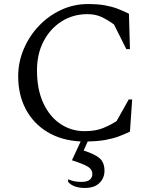

<svg xmlns="http://www.w3.org/2000/svg" viewBox="-20 -690 766 950"><path d="M383 210Q413 210 425 198.5Q437 187 437 171Q437 149 416 135.5Q395 122 336 103L379 10Q283 5 213.5 -37.5Q144 -80 107 -151Q70 -222 70 -312Q70 -383 97.5 -447.5Q125 -512 172.5 -562Q220 -612 282.5 -641Q345 -670 415 -670Q465 -670 500 -663.5Q535 -657 562.5 -646.5Q590 -636 618 -622L623 -447H605L544 -569Q506 -596 477.5 -608Q449 -620 413 -620Q341 -620 284.5 -584Q228 -548 195.5 -485.5Q163 -423 163 -342Q163 -247 194.5 -179.5Q226 -112 279.5 -76.5Q333 -41 398 -41Q453 -41 490.5 -56.5Q528 -72 557 -91L617 -198H634L623 -39Q595 -25 566 -14.5Q537 -4 501 2.5Q465 9 414 10L394 55Q451 73 474 94Q497 115 497 155Q497 191 472 215.5Q447 240 400 240Q343 240 317 210V198H320Q334 204 348.5 207Q363 210 383 210Z"/></svg>

Font: Spectral SC
Style: Regular
Weight: 400
Designer: Jean-Baptiste Levee
Foundry: Production Type
Version: Version 2.001